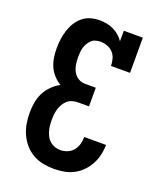

<svg xmlns="http://www.w3.org/2000/svg" viewBox="-139 -831 778 928"><g transform="rotate(20 250.0 -367.5)"><path d="M248 8Q220 8 192.5 2.5Q165 -3 140.5 -17Q116 -31 97.5 -52.5Q79 -74 67.5 -99.5Q56 -125 51.5 -152.5Q47 -180 47 -208Q47 -234 51.5 -260.5Q56 -287 68 -310.5Q80 -334 99 -353Q118 -372 141 -384Q121 -396 105 -413.5Q89 -431 79.5 -452.5Q70 -474 66.5 -497.5Q63 -521 63 -544Q63 -568 66 -591Q69 -614 76 -636.5Q83 -659 95.5 -679.5Q108 -700 126 -715Q144 -730 167 -736.5Q190 -743 213 -743Q231 -743 249.5 -739.5Q268 -736 284.5 -728Q301 -720 315 -708Q329 -696 339 -681V-735H437V-554H339Q339 -572 334 -590Q329 -608 317 -621Q305 -634 287.5 -640.5Q270 -647 252 -647Q240 -647 227.5 -643.5Q215 -640 206 -631.5Q197 -623 190.5 -612Q184 -601 180.5 -589Q177 -577 176 -564.5Q175 -552 175 -539Q175 -521 178 -502Q181 -483 190 -466.5Q199 -450 215 -440Q231 -430 250 -430H306V-334H250Q235 -334 221 -330Q207 -326 196 -316.5Q185 -307 177.5 -294Q170 -281 166 -267.5Q162 -254 160.5 -239.5Q159 -225 159 -210Q159 -196 160.5 -182Q162 -168 166 -154Q170 -140 177 -127.5Q184 -115 195 -106Q206 -97 219.5 -92.5Q233 -88 248 -88Q266 -88 284 -95.5Q302 -103 313.5 -117.5Q325 -132 330 -150Q335 -168 335 -187H447Q447 -161 441 -135Q435 -109 422.5 -86Q410 -63 391.5 -44Q373 -25 349.5 -13Q326 -1 300 3.5Q274 8 248 8Z"/></g></svg>

Font: Iosevka Slab
Style: Bold
Weight: 700
Monospace: yes
Designer: Belleve Invis
Foundry: Belleve Invis
Version: Version 11.1.1; ttfautohint (v1.8.3)